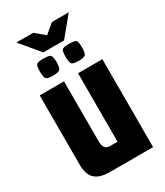

<svg xmlns="http://www.w3.org/2000/svg" viewBox="-185 -813 764 889"><g transform="rotate(-30 197.0 -368.0)"><path d="M56 -736H146L196 -694L246 -736H336L252 -634H141ZM133 0Q88 0 65 -14Q42 -28 34.5 -50Q27 -72 27 -94V-470H157V-151Q157 -128 164.5 -116Q172 -104 193 -104H232V-470H362V0ZM263 -518Q231 -518 225.5 -528.5Q220 -539 220 -564Q220 -591 225.5 -600Q231 -609 263 -609Q297 -609 302.5 -600Q308 -591 308 -564Q308 -539 302 -528.5Q296 -518 263 -518ZM126 -518Q94 -518 88.5 -528.5Q83 -539 83 -564Q83 -591 88.5 -600Q94 -609 126 -609Q160 -609 166 -600Q172 -591 172 -564Q172 -539 165.5 -528.5Q159 -518 126 -518Z"/></g></svg>

Font: Smooch Sans ExtraBold
Style: Regular
Weight: 800
Designer: Robert E. Leuschke
Foundry: Robert E. Leuschke
Version: Version 1.010